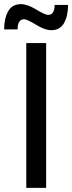

<svg xmlns="http://www.w3.org/2000/svg" viewBox="-27 -908 349 928"><path d="M302 -884Q302 -831 282.5 -796.5Q263 -762 221 -762Q190 -762 147 -788.5Q104 -815 90 -815Q58 -815 58 -766H-7Q-7 -819 12.5 -853.5Q32 -888 74 -888Q105 -888 148 -862Q191 -836 205 -836Q237 -836 237 -884ZM100 -700H196V0H100Z"/></svg>

Font: Montserrat arm
Style: Regular
Weight: 400
Designer: Julieta Ulanovsky
Foundry: Julieta Ulanovsky
Version: Version 6.000;PS 006.000;hotconv 1.0.88;makeotf.lib2.5.64775